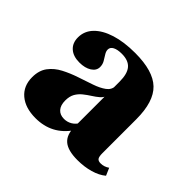

<svg xmlns="http://www.w3.org/2000/svg" viewBox="-110 -573 726 726"><g transform="rotate(45 253.0 -209.5)"><path d="M277.4 -209.7V-311.3Q277.4 -353.2 260.9 -372.6Q244.4 -391.9 208.9 -391.9Q186.3 -391.9 173 -385.1Q159.7 -378.2 159.7 -365.3Q159.7 -355.6 166.5 -345.2Q173.4 -334.7 179.8 -323.4Q186.3 -312.1 186.3 -298.4Q186.3 -279 167.3 -266.9Q148.4 -254.8 118.5 -254.8Q85.5 -254.8 66.5 -271.8Q47.6 -288.7 47.6 -318.5Q47.6 -352.4 71.8 -377.4Q96 -402.4 139.5 -416.1Q183.1 -429.8 242.7 -429.8Q338.7 -429.8 380.6 -389.5Q422.6 -349.2 422.6 -255.6V-209.7ZM150 11.3Q95.2 11.3 63.3 -15.7Q31.5 -42.7 31.5 -89.5Q31.5 -125.8 49.2 -149.2Q66.9 -172.6 94.8 -187.1Q122.6 -201.6 154 -212.1Q185.5 -222.6 213.7 -232.3Q241.9 -241.9 260.1 -255.2Q278.2 -268.5 278.2 -289.5L282.3 -242.7Q278.2 -227.4 266.5 -217.3Q254.8 -207.3 240.7 -198.4Q226.6 -189.5 212.9 -178.6Q199.2 -167.7 190.7 -152.8Q182.3 -137.9 182.3 -115.3Q182.3 -90.3 194.4 -76.6Q206.5 -62.9 228.2 -62.9Q245.2 -62.9 259.7 -71.4Q274.2 -79.8 284.7 -98.4L286.3 -60.5Q261.3 -24.2 227.4 -6.5Q193.5 11.3 150 11.3ZM422.6 -74.2Q422.6 -55.6 427.4 -48.8Q432.3 -41.9 445.2 -41.9Q454.8 -41.9 463.3 -44.8Q471.8 -47.6 479.8 -53.2L492.7 -23.4Q472.6 -6.5 441.5 2.4Q410.5 11.3 374.2 11.3Q323.4 11.3 300.4 -8.1Q277.4 -27.4 277.4 -70.2V-209.7H422.6Z"/></g></svg>

Font: Playfair 9pt Black
Style: Regular
Weight: 900
Designer: Claus Eggers Sørensen
Foundry: Claus Eggers Sørensen
Version: Version 2.203